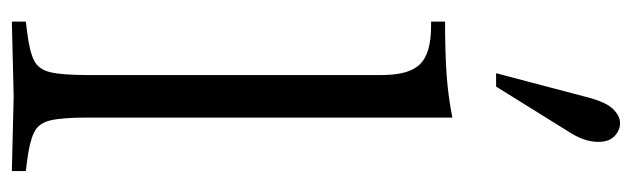

<svg xmlns="http://www.w3.org/2000/svg" viewBox="-382 -656 1041 316"><g transform="rotate(90 138.0 -497.5)"><path d="M15 3V-20L31 -22Q64 -26 79 -33.5Q94 -41 98.5 -61Q103 -81 103 -121V-606Q103 -651 85 -669Q67 -687 22 -687H15V-710Q65 -710 101.5 -712.5Q138 -715 173 -722V-121Q173 -81 177.5 -61Q182 -41 197.5 -33.5Q213 -26 245 -22L261 -20V3L138 0ZM100 -794 139 -942Q147 -974 158.5 -986Q170 -998 182 -998Q194 -998 203.5 -989Q213 -980 213 -962Q213 -950 208.5 -937.5Q204 -925 196 -913L122 -794Z"/></g></svg>

Font: Baskervville
Style: Regular
Weight: 400
Designer: Alexis Faudot, Rémi Forte, Morgane Pierson, Rafael Ribas, Tanguy Vanlaeys, Rosalie Wagner, Thomas Huot-Marchand
Foundry: ANRT
Version: Version 1.100